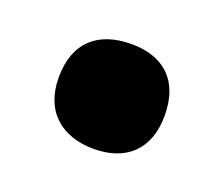

<svg xmlns="http://www.w3.org/2000/svg" viewBox="-49 -514 376 322"><g transform="rotate(20 139.0 -352.5)"><path d="M44 -352C44 -291 83 -259 140 -259C197 -259 233 -291 233 -352C233 -415 197 -446 140 -446C81 -446 44 -415 44 -352Z"/></g></svg>

Font: Noto Sans Devanagari UI Condensed Black
Style: Regular
Weight: 900
Width: 3
Designer: Jelle Bosma - Monotype Design Team
Foundry: Monotype Imaging Inc.
Version: Version 2.004